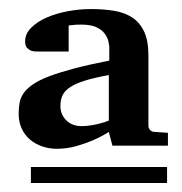

<svg xmlns="http://www.w3.org/2000/svg" viewBox="-20 -703 399 422"><path d="M219.2 -538.1Q187.5 -532.2 167 -525.9Q146.5 -519.5 134.3 -511.5Q122.1 -503.4 117.4 -493.4Q112.8 -483.4 112.8 -470.2Q112.8 -451.2 125.7 -438.5Q138.7 -425.8 159.2 -425.8Q169.4 -425.8 180.2 -427.5Q190.9 -429.2 199.7 -431.6Q210 -434.1 219.2 -438ZM47.9 -300.8V-335.9H347.2V-300.8ZM227.1 -382.8 219.2 -413.1Q203.1 -402.8 184.1 -394.5Q168 -387.7 147.5 -381.8Q127 -376 105 -376Q87.9 -376 72.5 -381.3Q57.1 -386.7 45.7 -396.5Q34.2 -406.2 27.6 -420.7Q21 -435.1 21 -453.1Q21 -466.3 23.2 -477.8Q25.4 -489.3 32.7 -499.3Q40 -509.3 53.5 -518.3Q66.9 -527.3 88.9 -535.6Q110.8 -543.9 143.1 -552.5Q175.3 -561 220.2 -569.8V-592.8Q220.7 -601.6 218.5 -611.3Q216.3 -621.1 209.7 -629.6Q203.1 -638.2 190.9 -643.6Q178.7 -648.9 159.2 -648.9Q152.3 -648.9 147.5 -648.7Q142.6 -648.4 138.7 -647.9Q134.3 -647.5 130.9 -647V-589.8H64Q55.7 -589.4 49.3 -591.3Q43.9 -593.3 39.6 -597.7Q35.2 -602.1 35.2 -611.8Q35.2 -628.4 48.1 -641.6Q61 -654.8 81.8 -664.1Q102.5 -673.3 128.4 -678.2Q154.3 -683.1 180.2 -683.1Q208 -683.1 231.2 -679.2Q254.4 -675.3 271 -664.3Q287.6 -653.3 296.9 -633.3Q306.2 -613.3 306.2 -581.1V-426.8Q306.2 -420.9 310.1 -417Q314 -413.1 319.8 -413.1L349.1 -411.1V-382.8Z"/></svg>

Font: Charis SIL
Style: Bold
Weight: 700
Foundry: SIL International
Version: Version 4.112